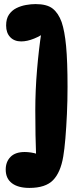

<svg xmlns="http://www.w3.org/2000/svg" viewBox="-20 -815 383 941"><path d="M154 -795Q210 -795 238 -773Q266 -751 282 -707Q297 -663 304 -588.5Q311 -514 311 -389Q311 -321 308 -256Q305 -191 300.5 -137Q296 -83 290 -48Q277 30 240 68Q203 106 124 106Q69 106 38.5 83Q8 60 8 16Q8 -22 31.5 -46Q55 -70 101 -70Q116 -70 132.5 -67.5Q149 -65 163 -60L157 -48Q155 -97 154 -154.5Q153 -212 153 -275Q153 -372 161.5 -472.5Q170 -573 183 -658L205 -660Q182 -640 147.5 -626Q113 -612 84 -612Q50 -612 30 -633Q10 -654 10 -690Q10 -723 24 -743.5Q38 -764 60 -775Q82 -786 107 -790.5Q132 -795 154 -795Z"/></svg>

Font: DynaPuff Condensed SemiBold
Style: Regular
Weight: 600
Width: 3
Designer: Toshi Omagari, Jennifer Daniel
Foundry: Google Fonts
Version: Version 2.000